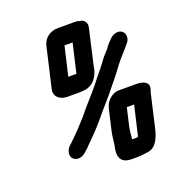

<svg xmlns="http://www.w3.org/2000/svg" viewBox="-131 -776 859 934"><g transform="rotate(-20 298.5 -309.0)"><path d="M185 -53 194 -61C203 -68 210 -75 218 -84C249 -115 275 -140 306 -177C331 -208 354 -233 378 -261C401 -287 430 -325 452 -351C467 -369 491 -404 506 -421C519 -435 535 -455 549 -470L560 -483C581 -505 577 -533 562 -545C543 -560 513 -551 497 -533L485 -521C477 -512 469 -502 462 -492C443 -470 435 -464 415 -435C392 -404 373 -384 349 -352C312 -306 276 -270 239 -223C206 -186 177 -155 143 -123L134 -115C124 -106 118 -96 115 -83C107 -44 151 -25 185 -53ZM436 -107 456 -194H494L460 -49C459 -46 459 -43 457 -39C455 -39 453 -39 450 -38H427C429 -60 430 -82 436 -107ZM333 -22C325 24 343 52 391 52H421C440 52 457 49 475 47C519 42 538 1 550 -49L590 -223C592 -226 593 -229 593 -231C608 -270 575 -284 539 -284H445C434 -284 423 -280 411 -273C390 -259 377 -242 370 -211L346 -107C339 -75 340 -52 333 -22ZM316 -580 281 -430H239L274 -580ZM202 -340H260C274 -340 287 -341 298 -343C328 -348 354 -373 365 -405C371 -420 371 -428 374 -441L415 -621C421 -645 406 -666 382 -666C377 -669 371 -670 364 -670H272C233 -670 200 -647 191 -610L143 -403C134 -366 161 -340 202 -340Z"/></g></svg>

Font: Electronic
Style: BlkIt
Weight: 900
Version: Version 1.011